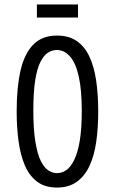

<svg xmlns="http://www.w3.org/2000/svg" viewBox="-20 -832 517 864"><path d="M237 12Q182 12 147 -14.5Q112 -41 92 -87.5Q72 -134 63.5 -196.5Q55 -259 55 -330Q55 -439 72.5 -515Q90 -591 130 -631.5Q170 -672 236 -672Q289 -672 324.5 -648Q360 -624 381.5 -579Q403 -534 412.5 -471Q422 -408 422 -330Q422 -256 413 -193.5Q404 -131 382.5 -85Q361 -39 325 -13.5Q289 12 237 12ZM236 -53Q259 -53 278.5 -66.5Q298 -80 314 -112.5Q330 -145 339 -199Q348 -253 348 -332Q348 -427 334.5 -487.5Q321 -548 295.5 -577.5Q270 -607 235 -607Q214 -607 195 -594.5Q176 -582 161 -551.5Q146 -521 138 -468Q130 -415 130 -334Q130 -250 139 -195Q148 -140 163 -109Q178 -78 197 -65.5Q216 -53 236 -53ZM146 -753V-812H331V-753Z"/></svg>

Font: Bricolage Grotesque Condensed Light
Style: Regular
Weight: 300
Width: 3
Designer: Mathieu Triay
Foundry: Atelier Triay
Version: Version 1.000;gftools[0.9.30]